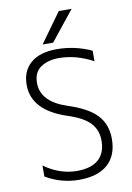

<svg xmlns="http://www.w3.org/2000/svg" viewBox="-103 -1015 748 1089"><g transform="rotate(-10 271.5 -470.5)"><path d="M388.7 -952.1 252 -781.2H191.4L314.5 -952.1ZM259.8 -41Q341.8 -41 383.8 -78.1Q425.8 -115.2 425.8 -186.5Q425.8 -248 387.7 -288.6Q349.6 -329.1 262.7 -357.4Q61.5 -422.9 62.5 -571.3Q62.5 -651.4 115.2 -696.3Q168 -741.2 264.6 -741.2Q370.1 -741.2 464.8 -697.3V-636.7Q366.2 -689.5 268.6 -689.5Q205.1 -689.5 163.6 -661.1Q122.1 -632.8 122.1 -571.3Q122.1 -462.9 270.5 -414.1Q385.7 -377 435.5 -323.2Q485.4 -269.5 485.4 -186.5Q485.4 -90.8 428.2 -40Q371.1 10.7 263.7 10.7Q161.1 10.7 71.3 -42V-105.5Q161.1 -41 259.8 -41Z"/></g></svg>

Font: Gen Shin Gothic Light
Style: Regular
Weight: 200
Designer: [Source Han Sans]
Ryoko NISHIZUKA  (kana & ideographs); Paul D. Hunt (Latin, Greek & Cyrillic); Wenlong ZHANG  (bopomofo
Version: Version 1.002.20150607